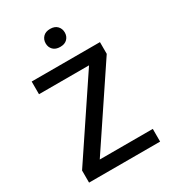

<svg xmlns="http://www.w3.org/2000/svg" viewBox="-209 -999 1003 1113"><g transform="rotate(-30 292.0 -442.5)"><path d="M516.1 -673.8H59.1V-588.9H394L54.2 -81.1V0H529.8V-85H174.8L516.1 -595.2ZM239.7 -824.2Q239.7 -798.8 256.3 -781.7Q272.9 -764.6 303.7 -764.6Q334.5 -764.6 351.1 -781.7Q367.7 -798.8 367.7 -824.2Q367.7 -850.1 351.1 -867.4Q334.5 -884.8 303.7 -884.8Q272.9 -884.8 256.3 -867.4Q239.7 -850.1 239.7 -824.2Z"/></g></svg>

Font: FAU Chimera Medium
Style: Regular
Weight: 500
Version: Version 1.002;hotconv 1.0.117;makeotfexe 2.5.65602